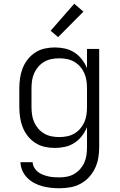

<svg xmlns="http://www.w3.org/2000/svg" viewBox="-20 -781 640 1024"><path d="M297 223Q274 223 251 220.5Q228 218 205.5 212Q183 206 162.5 195Q142 184 125.5 167.5Q109 151 99.5 129.5Q90 108 89 84H154Q155 100 162.5 113Q170 126 182 135.5Q194 145 208 150.5Q222 156 237 159.5Q252 163 267 164Q282 165 297 165Q318 165 338 161Q358 157 376 146.5Q394 136 408 120Q422 104 430 85.5Q438 67 441 46.5Q444 26 444 5V-103Q434 -78 417 -56Q400 -34 377 -19Q354 -4 327 2Q300 8 272 8Q245 8 218 2Q191 -4 168 -19Q145 -34 128 -55.5Q111 -77 101 -102.5Q91 -128 87 -155.5Q83 -183 83 -210V-310Q83 -337 87 -364.5Q91 -392 101 -417.5Q111 -443 128 -464.5Q145 -486 168 -501Q191 -516 218 -522Q245 -528 272 -528Q300 -528 327 -522Q354 -516 377 -501Q400 -486 417 -464Q434 -442 444 -417V-520H509V5Q509 34 504 62.5Q499 91 486.5 117Q474 143 454 164.5Q434 186 408.5 199.5Q383 213 354.5 218Q326 223 297 223ZM296 -50Q317 -50 337.5 -54Q358 -58 376 -68.5Q394 -79 407.5 -94.5Q421 -110 429.5 -129Q438 -148 441 -168.5Q444 -189 444 -210V-310Q444 -331 441 -351.5Q438 -372 429.5 -391Q421 -410 407.5 -425.5Q394 -441 376 -451.5Q358 -462 337.5 -466Q317 -470 296 -470Q275 -470 254.5 -466Q234 -462 216 -451.5Q198 -441 184.5 -425.5Q171 -410 162.5 -391Q154 -372 151 -351.5Q148 -331 148 -310V-210Q148 -189 151 -168.5Q154 -148 162.5 -129Q171 -110 184.5 -94.5Q198 -79 216 -68.5Q234 -58 254.5 -54Q275 -50 296 -50ZM290 -583 250 -617 376 -761 425 -719Z"/></svg>

Font: Iosevka Light Extended
Style: Regular
Weight: 300
Width: 7
Monospace: yes
Designer: Belleve Invis
Foundry: Belleve Invis
Version: Version 32.5.0; ttfautohint (v1.8.4)